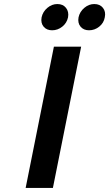

<svg xmlns="http://www.w3.org/2000/svg" viewBox="-20 -931 541 951"><path d="M247 -700H382L242 0H107ZM238 -781Q211 -781 196 -799Q181 -817 186 -845Q192 -873 214.5 -892Q237 -911 264 -911Q292 -911 307 -892Q322 -873 317 -845Q311 -817 288.5 -799Q266 -781 238 -781ZM421 -781Q394 -781 379 -799Q364 -817 369 -845Q375 -873 397.5 -892Q420 -911 447 -911Q475 -911 490 -892Q505 -873 499 -845Q494 -817 471.5 -799Q449 -781 421 -781Z"/></svg>

Font: Albert Sans
Style: Bold Italic
Weight: 700
Italic angle: -11.25°
Designer: Andreas Rasmussen
Foundry: a.Foundry
Version: Version 1.025